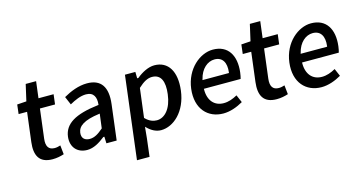

<svg xmlns="http://www.w3.org/2000/svg" viewBox="-85 -983 2852 1534"><g transform="rotate(-15 1341.0 -215.5)"><path d="M240 12C276 12 307 5 335 -4L327 -79C312 -74 295 -70 279 -70C229 -70 209 -102 216 -163L246 -406H371L381 -488H256L273 -625H187L156 -489L79 -484L70 -407H140L110 -164C97 -58 129 12 240 12Z M527 12C580 12 628 -17 675 -54L676 -55H685L687 0H772L808 -292C825 -430 776 -503 660 -503C590 -503 522 -475 464 -442L493 -374C538 -399 584 -420 630 -420C695 -420 712 -372 706 -317L705 -312H701C507 -289 417 -233 404 -130C394 -45 445 12 527 12ZM691 -242 697 -243 682 -125 680 -123C641 -89 608 -68 569 -68C529 -68 501 -89 507 -136C514 -189 564 -225 691 -242Z M1026 -41C1060 -7 1098 12 1138 12C1240 12 1350 -84 1371 -253C1390 -407 1332 -503 1217 -503C1167 -503 1113 -474 1070 -439L1069 -438H1059L1058 -491H972L888 194H992L1010 45L1019 -48ZM1030 -118 1060 -358 1062 -360C1104 -399 1139 -418 1175 -418C1250 -418 1275 -354 1262 -252C1248 -136 1191 -73 1125 -73C1096 -73 1063 -84 1032 -116Z M1653 12C1709 12 1767 -9 1817 -38L1790 -101C1752 -80 1716 -67 1677 -67C1600 -67 1551 -121 1552 -214V-219H1856C1859 -230 1864 -250 1866 -270C1883 -408 1826 -503 1701 -503C1595 -503 1474 -406 1454 -245C1434 -82 1526 12 1653 12ZM1561 -295C1581 -379 1637 -424 1694 -424C1760 -424 1789 -373 1779 -294L1778 -289H1559Z M2094 12C2130 12 2161 5 2189 -4L2181 -79C2166 -74 2149 -70 2133 -70C2083 -70 2063 -102 2070 -163L2100 -406H2225L2235 -488H2110L2127 -625H2041L2010 -489L1933 -484L1924 -407H1994L1964 -164C1951 -58 1983 12 2094 12Z M2465 12C2521 12 2579 -9 2629 -38L2602 -101C2564 -80 2528 -67 2489 -67C2412 -67 2363 -121 2364 -214V-219H2668C2671 -230 2676 -250 2678 -270C2695 -408 2638 -503 2513 -503C2407 -503 2286 -406 2266 -245C2246 -82 2338 12 2465 12ZM2373 -295C2393 -379 2449 -424 2506 -424C2572 -424 2601 -373 2591 -294L2590 -289H2371Z"/></g></svg>

Font: Falling Sky
Style: LightObl
Weight: 400
Designer: Paul D. Hunt
Foundry: Adobe Systems Incorporated
Version: Version 1.02